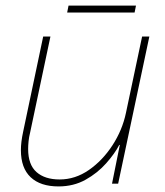

<svg xmlns="http://www.w3.org/2000/svg" viewBox="-20 -659 593 689"><path d="M190 10Q125 10 90 -23Q55 -56 55 -120Q55 -149 63 -186L135 -528H161L88 -183Q84 -167 82.5 -152Q81 -137 81 -124Q81 -68 111 -41.5Q141 -15 194 -15Q250 -15 299 -49Q348 -83 383.5 -137.5Q419 -192 432 -254L490 -528H516L404 0H382L410 -139H408Q392 -108 361 -73Q330 -38 287 -14Q244 10 190 10ZM221 -614 226 -639H468L463 -614Z"/></svg>

Font: Noto Sans Thin
Style: Italic
Weight: 100
Italic angle: -12°
Designer: Monotype Design Team
Foundry: Monotype Imaging Inc.
Version: Version 2.013; ttfautohint (v1.8.4.7-5d5b)